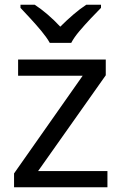

<svg xmlns="http://www.w3.org/2000/svg" viewBox="-20 -786 510 806"><path d="M431 0H39V-58L327 -468H56V-536H424V-470L140 -68H431ZM189 -606Q176 -629 154 -655.5Q132 -682 108 -708Q84 -734 66 -753V-766H126Q152 -749 180 -725Q208 -701 233 -674Q260 -701 288 -725Q316 -749 342 -766H404V-753Q385 -734 360.5 -708Q336 -682 313.5 -655.5Q291 -629 279 -606Z"/></svg>

Font: Noto Sans Khmer UI
Style: Regular
Weight: 400
Designer: Danh Hong and the Monotype Design Team
Foundry: Monotype Imaging Inc.
Version: Version 2.002